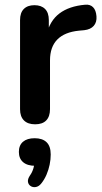

<svg xmlns="http://www.w3.org/2000/svg" viewBox="-20 -519 432 814"><path d="M129 8Q98 8 81.5 -8.5Q65 -25 65 -56V-434Q65 -465 81 -481Q97 -497 126 -497Q155 -497 171 -481Q187 -465 187 -434V-371H177Q191 -431 232 -462Q273 -493 341 -499Q362 -501 374.5 -488.5Q387 -476 389 -450Q391 -425 377.5 -409.5Q364 -394 337 -391L315 -389Q254 -383 223 -351.5Q192 -320 192 -263V-56Q192 -25 176 -8.5Q160 8 129 8ZM154 260Q144 272 131.5 274Q119 276 109.5 269.5Q100 263 98.5 251.5Q97 240 107 225Q117 211 122 193.5Q127 176 127 163L130 184Q96 184 78 168.5Q60 153 60 125Q60 97 77.5 82Q95 67 127 67Q160 67 177.5 84Q195 101 195 136Q195 157 190.5 179Q186 201 177 222Q168 243 154 260Z"/></svg>

Font: Nunito ExtraLight
Style: Regular
Weight: 200
Designer: Vernon Adams
Foundry: Vernon Adams
Version: Version 3.602